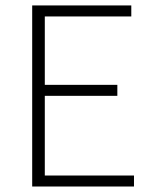

<svg xmlns="http://www.w3.org/2000/svg" viewBox="-20 -679 555 699"><path d="M97.2 0V-659.2H458V-619.1H143.1V-370.1H407.2V-330.1H143.1V-40H467.8V0Z"/></svg>

Font: Source Sans Pro Light
Style: Regular
Weight: 300
Designer: Paul D. Hunt
Foundry: Adobe Systems Incorporated
Version: Version 2.020;PS 2.0;hotconv 1.0.86;makeotf.lib2.5.63406